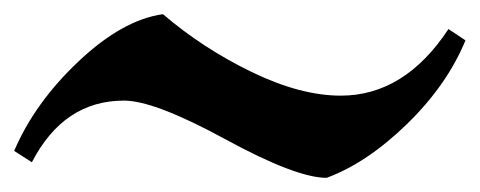

<svg xmlns="http://www.w3.org/2000/svg" viewBox="-20 -407 677 271"><path d="M461 -272Q551 -272 613 -366L637 -350Q611 -287 554.5 -232Q498 -177 441 -156Q398 -156 298 -210.5Q198 -265 155 -265Q70 -265 25 -178L0 -194Q29 -262 91 -320.5Q153 -379 210 -387Q266 -339 335 -305.5Q404 -272 461 -272Z"/></svg>

Font: Almendra
Style: Bold
Weight: 700
Designer: Ana Sanfelippo
Foundry: Ana Sanfelippo
Version: Version 1.004